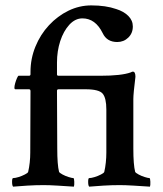

<svg xmlns="http://www.w3.org/2000/svg" viewBox="-20 -699 613 722"><path d="M29.3 2.9Q25.4 -1 25.4 -15.6Q25.4 -29.3 29.3 -29.3Q37.1 -29.3 49.8 -33.2Q62.5 -37.1 73.7 -43Q85 -48.8 85.9 -52.7Q89.8 -69.3 91.8 -87.9Q93.8 -106.4 93.8 -125L94.7 -356.4Q94.7 -363.3 88.9 -363.3H38.1Q34.2 -363.3 34.2 -369.1Q34.2 -376 37.1 -386.2Q40 -396.5 43.9 -405.3Q47.9 -414.1 49.8 -414.1H88.9Q94.7 -414.1 94.7 -419.9V-428.7Q94.7 -478.5 113.3 -523.9Q131.8 -569.3 164.1 -604Q196.3 -638.7 237.3 -658.7Q278.3 -678.7 323.2 -678.7Q377.9 -678.7 417 -665Q445.3 -656.2 462.4 -639.2Q479.5 -622.1 479.5 -599.6Q479.5 -574.2 462.4 -557.6Q445.3 -541 420.9 -541Q381.8 -541 366.2 -574.2Q338.9 -629.9 290 -629.9Q262.7 -629.9 240.7 -606Q218.8 -582 206.5 -544.4Q194.3 -506.8 194.3 -463.9V-418.9Q194.3 -414.1 200.2 -414.1H356.4Q436.5 -414.1 471.7 -426.8L475.6 -428.7Q477.5 -429.7 479.5 -429.7Q489.3 -429.7 489.3 -410.2Q485.4 -378.9 483.4 -357.9Q481.4 -336.9 481.4 -326.2V-140.6Q481.4 -79.1 488.3 -52.7Q490.2 -48.8 501 -43Q511.7 -37.1 524.4 -33.2Q537.1 -29.3 542 -29.3Q544.9 -29.3 545.4 -15.6Q545.9 -2 543.9 2.9Q513.7 1 482.4 -1Q451.2 -2.9 430.7 -2.9Q400.4 -2.9 368.7 -1Q336.9 1 315.4 2.9Q311.5 -1 311.5 -15.6Q311.5 -29.3 315.4 -29.3Q323.2 -29.3 335.9 -33.2Q348.6 -37.1 359.9 -43Q371.1 -48.8 372.1 -52.7Q376 -69.3 377.9 -87.9Q379.9 -106.4 379.9 -125V-287.1Q379.9 -330.1 366.2 -346.7Q352.5 -363.3 301.8 -363.3H200.2Q194.3 -363.3 194.3 -357.4L195.3 -140.6Q195.3 -79.1 202.1 -52.7Q204.1 -48.8 214.8 -43Q225.6 -37.1 238.3 -33.2Q251 -29.3 255.9 -29.3Q258.8 -29.3 259.3 -15.6Q259.8 -2 257.8 2.9Q227.5 1 196.3 -1Q165 -2.9 144.5 -2.9Q114.3 -2.9 82.5 -1Q50.8 1 29.3 2.9Z"/></svg>

Font: Crimson Text SemiBold
Style: Regular
Weight: 600
Designer: Sebastian Kosch
Foundry: Sebastian Kosch
Version: Version 1.100; ttfautohint (v1.8.4)